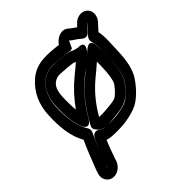

<svg xmlns="http://www.w3.org/2000/svg" viewBox="-174 -650 858 858"><g transform="rotate(-45 255.5 -220.5)"><path d="M65 40 69 28C95 -41 114 -88 129 -117C133 -126 133 -136 129 -142C104 -181 91 -238 95 -316C100 -401 149 -465 234 -454C250 -452 297 -450 311 -446C317 -444 324 -445 330 -448C331 -449 344 -481 346 -482L353 -475C359 -470 368 -466 377 -459C388 -451 407 -426 429 -447C441 -459 449 -469 460 -480C460 -480 460 -479 459 -478L447 -464C438 -454 430 -446 420 -436C413 -429 410 -418 412 -410C422 -372 418 -336 417 -293C415 -235 406 -196 392 -177C378 -156 344 -117 319 -108C283 -95 238 -90 185 -94C175 -95 167 -97 159 -104C154 -108 135 -119 120 -95C111 -81 75 9 69 28L66 40ZM300 -500C229 -508 169 -514 117 -468C72 -429 48 -375 45 -312C41 -234 50 -171 78 -122C63 -90 44 -44 21 17V19L17 30C7 59 25 85 48 90C77 96 105 74 114 49L118 36C119 32 142 -31 150 -49C157 -47 167 -45 175 -44C233 -40 284 -45 330 -62C370 -76 409 -119 432 -153C456 -188 465 -236 467 -298C468 -339 473 -378 465 -415C470 -420 476 -427 482 -434L496 -449C517 -473 515 -505 496 -520C475 -537 442 -530 425 -510L413 -498C406 -504 392 -512 389 -515L381 -522C354 -545 316 -526 300 -500ZM154 -110C174 -85 218 -93 274 -99C332 -106 356 -129 391 -177C410 -202 416 -259 417 -294C418 -328 420 -355 416 -385C416 -385 414 -427 376 -396C345 -370 314 -344 280 -315C225 -270 181 -212 145 -145C136 -128 147 -119 154 -110ZM199 -145C229 -198 266 -242 309 -278C331 -296 349 -311 367 -327C367 -316 366 -302 366 -288C366 -269 361 -216 351 -202C330 -172 310 -157 304 -155C280 -146 210 -143 199 -145ZM354 -431H351C343 -433 331 -435 326 -438C306 -451 258 -451 227 -454C141 -461 99 -390 97 -316C94 -249 100 -210 115 -171C115 -171 133 -128 160 -173C192 -228 232 -276 278 -315C299 -333 316 -344 330 -357L366 -388C366 -388 404 -431 354 -431ZM299 -392C286 -380 270 -368 250 -351C211 -319 178 -283 149 -242C147 -258 146 -286 147 -322C149 -374 166 -393 192 -402C196 -403 204 -405 216 -404C230 -403 285 -400 294 -395C296 -394 296 -393 299 -392Z"/></g></svg>

Font: AppleStorm
Style: CBoIta
Weight: 400
Foundry: Cannot Into Space Fonts
Version: Version 1.01